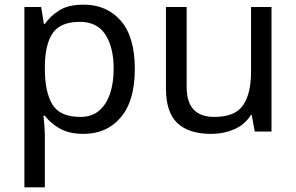

<svg xmlns="http://www.w3.org/2000/svg" viewBox="-20 -566 1273 826"><path d="M340 -546Q439 -546 499.5 -477Q560 -408 560 -269Q560 -132 499.5 -61Q439 10 339 10Q277 10 236.5 -13.5Q196 -37 173 -68H167Q169 -51 171 -25Q173 1 173 20V240H85V-536H157L169 -463H173Q197 -498 236 -522Q275 -546 340 -546ZM324 -472Q242 -472 208.5 -426Q175 -380 173 -286V-269Q173 -170 205.5 -116.5Q238 -63 326 -63Q375 -63 406.5 -90Q438 -117 453.5 -163.5Q469 -210 469 -270Q469 -362 433.5 -417Q398 -472 324 -472Z M1148 -536V0H1076L1063 -71H1059Q1033 -29 987 -9.5Q941 10 889 10Q792 10 743 -36.5Q694 -83 694 -185V-536H783V-191Q783 -63 902 -63Q991 -63 1025.5 -113Q1060 -163 1060 -257V-536Z"/></svg>

Font: Noto Sans Ethiopic
Style: Regular
Weight: 400
Designer: Monotype Design Team
Foundry: Monotype Imaging Inc.
Version: Version 2.102; ttfautohint (v1.8.4.7-5d5b)